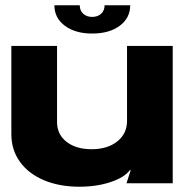

<svg xmlns="http://www.w3.org/2000/svg" viewBox="-20 -694 697 727"><path d="M23 -186V-520H196V-232Q196 -185 232 -157Q268 -129 327 -129Q387 -129 424 -158.5Q461 -188 461 -236V-520H634V0H459L475 -50H472Q451 -22 398.5 -4.5Q346 13 281 13Q204 13 145.5 -12Q87 -37 55 -82Q23 -127 23 -186ZM329 -567Q265 -567 225.5 -596.5Q186 -626 186 -674H282Q282 -654 295 -642Q308 -630 329 -630Q350 -630 363 -642Q376 -654 376 -674H473Q473 -626 433.5 -596.5Q394 -567 329 -567Z"/></svg>

Font: Non Bureau Extended
Style: Bold
Weight: 700
Width: 7
Designer: Jona Saucedo
Foundry: Non Foundry
Version: Version 1.000; ttfautohint (v1.8.4)